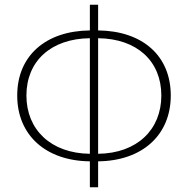

<svg xmlns="http://www.w3.org/2000/svg" viewBox="-20 -770 797 814"><path d="M361 24H396V-86C584 -88 704 -198 704 -365C704 -534 584 -639 396 -641V-750H361V-641C174 -639 53 -534 53 -365C53 -197 174 -88 361 -86ZM361 -118C196 -120 92 -220 92 -365C92 -511 196 -606 361 -608ZM396 -608C562 -606 664 -510 664 -365C664 -221 562 -120 396 -118Z"/></svg>

Font: Harano Aji Gothic KR ExtraLight
Style: Regular
Weight: 250
Foundry: Masamichi Hosoda
Version: HaranoAjiGothicKR-ExtraLight version 20220220;ttx 4.29.1